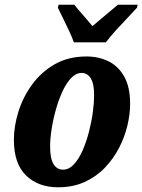

<svg xmlns="http://www.w3.org/2000/svg" viewBox="-20 -786 605 816"><path d="M227 10Q143 10 91 -40Q39 -90 39 -192Q39 -249 58 -310.5Q77 -372 115.5 -425.5Q154 -479 212 -512.5Q270 -546 348 -546Q399 -546 441 -525.5Q483 -505 508 -460.5Q533 -416 533 -345Q533 -301 521.5 -252.5Q510 -204 486 -157.5Q462 -111 425.5 -73Q389 -35 339.5 -12.5Q290 10 227 10ZM248 -65Q273 -65 294 -87.5Q315 -110 331 -146.5Q347 -183 358 -225.5Q369 -268 374.5 -309Q380 -350 380 -380Q380 -431 365.5 -453.5Q351 -476 327 -476Q303 -476 282.5 -454.5Q262 -433 246 -398.5Q230 -364 218 -322Q206 -280 199.5 -238.5Q193 -197 193 -163Q193 -112 207.5 -88.5Q222 -65 248 -65ZM294 -606Q287 -626 274.5 -653Q262 -680 248.5 -707Q235 -734 226 -753L229 -766H296Q304 -755 318.5 -738.5Q333 -722 347.5 -705Q362 -688 373 -675Q388 -688 409 -705.5Q430 -723 449 -739Q468 -755 481 -766H565L562 -753Q545 -734 520.5 -708.5Q496 -683 472 -656.5Q448 -630 430 -606Z"/></svg>

Font: Noto Serif Condensed ExtraBold
Style: Italic
Weight: 800
Width: 3
Italic angle: -12°
Designer: Monotype Design Team
Foundry: Monotype Imaging Inc.
Version: Version 2.014; ttfautohint (v1.8.4.7-5d5b)